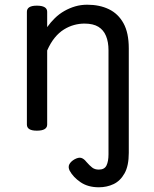

<svg xmlns="http://www.w3.org/2000/svg" viewBox="-20 -539 653 814"><path d="M526 109Q526 164 508 196Q490 228 461.5 241.5Q433 255 399 255Q353 255 321.5 233.5Q290 212 275 184Q268 169 274 157.5Q280 146 295 137Q313 127 324.5 130.5Q336 134 346 147Q360 163 371 171.5Q382 180 399 180Q423 180 431.5 162.5Q440 145 440 115V-326Q440 -361 429.5 -386.5Q419 -412 397 -425.5Q375 -439 338 -439Q316 -439 294 -433Q272 -427 251 -414Q230 -401 212 -379Q194 -357 180 -325V-11Q180 2 169 8.5Q158 15 136 15Q115 15 104.5 8.5Q94 2 94 -11V-489Q94 -502 104.5 -508.5Q115 -515 136 -515Q158 -515 169 -508.5Q180 -502 180 -489V-424Q195 -445 213 -462.5Q231 -480 253 -492.5Q275 -505 299 -512Q323 -519 350 -519Q402 -519 441.5 -500Q481 -481 503.5 -440.5Q526 -400 526 -334Z"/></svg>

Font: Playwrite ID
Style: Regular
Weight: 400
Designer: Veronika Burian, José Scaglione
Foundry: TypeTogether
Version: Version 1.002